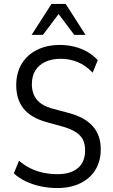

<svg xmlns="http://www.w3.org/2000/svg" viewBox="-20 -941 572 970"><path d="M269 9Q227 9 186.5 0.5Q146 -8 111 -24.5Q76 -41 50 -65L76 -129Q104 -105 135 -90Q166 -75 200.5 -68Q235 -61 270 -61Q336 -61 373 -91.5Q410 -122 410 -182Q410 -214 398.5 -236Q387 -258 363 -273.5Q339 -289 302 -300L212 -325Q135 -347 98.5 -393Q62 -439 62 -511Q62 -573 89.5 -618.5Q117 -664 167 -689Q217 -714 283 -714Q321 -714 356.5 -705Q392 -696 421.5 -679Q451 -662 474 -637L448 -574Q414 -610 373.5 -627Q333 -644 287 -644Q243 -644 210 -629Q177 -614 159 -585.5Q141 -557 141 -515Q141 -469 165 -439Q189 -409 238 -394L328 -370Q410 -348 449.5 -302.5Q489 -257 489 -187Q489 -127 462 -83Q435 -39 385.5 -15Q336 9 269 9ZM140 -765 240 -921H312L412 -765H355L276 -870L197 -765Z"/></svg>

Font: Nunito Sans 10pt Condensed
Style: Regular
Weight: 400
Width: 3
Designer: Vernon Adams
Foundry: Vernon Adams
Version: Version 3.101;gftools[0.9.27]